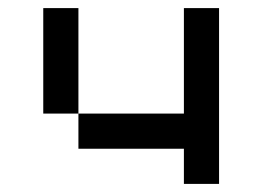

<svg xmlns="http://www.w3.org/2000/svg" viewBox="-20 -454 648 474"><path d="M173.6 -173.6H434V-434H520.8V0H434V-86.8H173.6ZM173.6 -173.6H86.8V-434H173.6Z"/></svg>

Font: 8-bit Operator+ 8
Style: Regular
Weight: 400
Designer: GrandChaos9000
Version: Version 1.3.0 - August 1, 2014